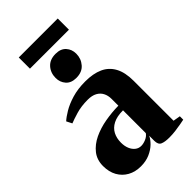

<svg xmlns="http://www.w3.org/2000/svg" viewBox="-267 -949 1038 1038"><g transform="rotate(-45 252.0 -430.0)"><path d="M155.5 11Q112.5 11 80 -7Q47.5 -25 29.2 -57.8Q11 -90.5 11 -135Q11 -182.5 37 -215.5Q63 -248.5 105.5 -268.8Q148 -289 199.2 -298Q250.5 -307 300.5 -307.5V-359.5Q300.5 -385.5 290.2 -405.2Q280 -425 259.2 -436.2Q238.5 -447.5 206.5 -447.5Q156.5 -447.5 117.8 -436Q79 -424.5 57 -415.5L41 -447Q57.5 -462.5 88.8 -481.2Q120 -500 164.8 -513.5Q209.5 -527 266.5 -527Q327 -527 368.5 -508.2Q410 -489.5 432 -449Q454 -408.5 454 -344.5V-39L495 -32V-6Q484.5 -4 464.8 -0.2Q445 3.5 421.5 6.5Q398 9.5 374 9.5Q340 9.5 321.8 1.5Q303.5 -6.5 303.5 -36V-75Q295 -55.5 274.5 -35.5Q254 -15.5 223.8 -2.2Q193.5 11 155.5 11ZM234.5 -66Q251 -66 270.2 -74Q289.5 -82 300.5 -97.5V-272Q254 -272 225 -257Q196 -242 182.5 -216Q169 -190 169 -156Q169 -129.5 177.5 -109.2Q186 -89 200.8 -77.5Q215.5 -66 234.5 -66ZM246 -574Q207 -574 186.8 -597.2Q166.5 -620.5 166.5 -653Q166.5 -692.5 190.5 -719.2Q214.5 -746 258 -746H259Q297.5 -746 318 -723.2Q338.5 -700.5 338.5 -667.5Q338.5 -629.5 314.5 -601.8Q290.5 -574 247 -574ZM402 -872.5V-787H104V-872.5Z"/></g></svg>

Font: Merriweather 120pt ExtraBold
Style: Regular
Weight: 800
Version: Version 2.100